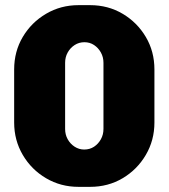

<svg xmlns="http://www.w3.org/2000/svg" viewBox="-20 -716 655 746"><path d="M285 10Q216 10 159 -23.5Q102 -57 68.5 -114Q35 -171 35 -240V-446Q35 -516 68.5 -572.5Q102 -629 159 -662.5Q216 -696 285 -696H330Q400 -696 456.5 -662.5Q513 -629 546.5 -572.5Q580 -516 580 -446V-240Q580 -171 546.5 -114Q513 -57 456.5 -23.5Q400 10 330 10ZM307 -135Q329 -135 345.5 -146Q362 -157 372 -175Q382 -193 382 -215V-472Q382 -494 372 -512Q362 -530 345.5 -541Q329 -552 308 -552Q287 -552 270 -541Q253 -530 243 -512Q233 -494 233 -472V-215Q233 -193 243 -175Q253 -157 270 -146Q287 -135 307 -135Z"/></svg>

Font: Chivo Medium Black
Style: Regular
Weight: 900
Version: Version 2.002